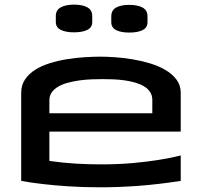

<svg xmlns="http://www.w3.org/2000/svg" viewBox="-20 -798 866 818"><path d="M409.2 -556.6Q434.1 -556.6 469.2 -554.2Q504.4 -551.8 542.2 -545.7Q580.1 -539.6 617.2 -528.6Q654.3 -517.6 683.8 -500.5Q713.4 -483.4 731.7 -459.2Q750 -435.1 750 -402.3V-237.3H190.4V-112.3Q249.5 -104 304.2 -100.8Q358.9 -97.7 409.2 -97.7Q485.8 -97.7 548.1 -103.5Q610.4 -109.4 655.8 -116.7Q708 -125 750 -135.7V-27.3Q656.2 -12.7 570.6 -6.3Q484.9 0 409.2 0Q333 0 271 -4.2Q209 -8.3 164.1 -13.7Q111.8 -19.5 70.3 -27.3V-402.3Q70.3 -435.1 86.4 -459.2Q102.5 -483.4 129.6 -500.5Q156.7 -517.6 191.9 -528.6Q227.1 -539.6 264.6 -545.7Q302.2 -551.8 339.6 -554.2Q377 -556.6 409.2 -556.6ZM190.4 -315.4H628.9V-372.1Q628.9 -392.1 619.1 -406.5Q609.4 -420.9 592.8 -430.7Q576.2 -440.4 554.7 -446.5Q533.2 -452.6 509.8 -455.8Q486.3 -459 462.2 -460Q438 -460.9 417 -460.9Q395.5 -460.9 370.1 -460Q344.7 -459 319.6 -455.6Q294.4 -452.1 271 -446Q247.6 -439.9 229.7 -429.9Q211.9 -419.9 201.2 -405.5Q190.4 -391.1 190.4 -371.1ZM294.9 -778.3Q331.1 -778.3 352.1 -766.8Q373 -755.4 373 -729.5V-704.1Q373 -681.2 352.1 -670.7Q331.1 -660.2 294.9 -660.2Q260.3 -660.2 239 -670.7Q217.8 -681.2 217.8 -704.1V-729.5Q217.8 -755.4 239 -766.8Q260.3 -778.3 294.9 -778.3ZM530.3 -777.3Q566.4 -777.3 587.4 -765.9Q608.4 -754.4 608.4 -728.5V-703.1Q608.4 -680.2 587.4 -669.7Q566.4 -659.2 530.3 -659.2Q495.6 -659.2 474.9 -669.7Q454.1 -680.2 454.1 -703.1V-728.5Q454.1 -754.4 474.9 -765.9Q495.6 -777.3 530.3 -777.3Z"/></svg>

Font: Revalia
Style: Regular
Weight: 400
Designer: Johan Kallas, Mihkel Virkus
Foundry: Johan Kallas, Mihkel Virkus
Version: Version 1.001